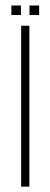

<svg xmlns="http://www.w3.org/2000/svg" viewBox="-20 -696 188 716"><path d="M59 0V-600H89.5V0ZM90 -640V-675.5H126V-640ZM22.5 -640V-675.5H58V-640Z"/></svg>

Font: Big Shoulders Stencil Display ExtraLight
Style: Regular
Weight: 250
Designer: Patric King
Foundry: XO Type Co
Version: Version 2.001